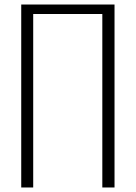

<svg xmlns="http://www.w3.org/2000/svg" viewBox="-20 -830 601 850"><path d="M74 0V-810H487V0H433V-768H127V0Z"/></svg>

Font: Oswald ExtraLight
Style: Regular
Weight: 250
Designer: Vernon Adams
Foundry: Vernon Adams
Version: Version 4.103;gftools[0.9.33.dev8+g029e19f]